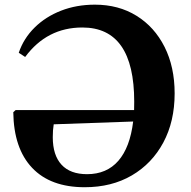

<svg xmlns="http://www.w3.org/2000/svg" viewBox="-20 -793 818 824"><path d="M343.5 10.5Q196.5 10.5 117.8 -72.8Q39 -156 37 -311.5L47 -320.5H555.5Q556 -338 556 -356.5Q556 -675 333.5 -675Q181.5 -675 88 -548.5L60.5 -566.5Q81.5 -628.5 128.8 -675Q176 -721.5 242.2 -747.2Q308.5 -773 387 -773Q489 -773 566 -725.2Q643 -677.5 686.2 -591.8Q729.5 -506 729.5 -392Q729.5 -272 681 -181.5Q632.5 -91 545.8 -40.2Q459 10.5 343.5 10.5ZM206.5 -204Q206.5 -127 244 -86.2Q281.5 -45.5 353.5 -45.5Q438 -45.5 488 -103Q538 -160.5 551.5 -271.5L210.5 -259.5Q206.5 -235.5 206.5 -204Z"/></svg>

Font: Libre Caslon Text SemiBold
Style: Regular
Weight: 600
Designer: Pablo Impallari, Rodrigo Fuenzalida, Katja Schimmel
Foundry: Pablo Impallari, Rodrigo Fuenzalida
Version: Version 2.000